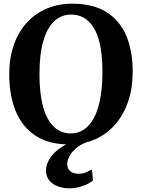

<svg xmlns="http://www.w3.org/2000/svg" viewBox="-20 -772 770 1041"><path d="M359.5 11Q246 12 173 -36Q100 -84 65 -170Q30 -256 30 -369Q30 -456.5 54.5 -527.2Q79 -598 124.5 -648.2Q170 -698.5 232.8 -725.2Q295.5 -752 372 -752Q485 -752 557.5 -706.2Q630 -660.5 664.8 -577.8Q699.5 -495 699.5 -382.5Q699.5 -295 675.2 -223Q651 -151 606 -98.8Q561 -46.5 498.5 -18Q436 10.5 359.5 11ZM363.5 -48.5Q416.5 -48.5 455 -86Q493.5 -123.5 514.5 -198Q535.5 -272.5 535.5 -382Q535.5 -488 515.5 -556.8Q495.5 -625.5 457.5 -659.2Q419.5 -693 365.5 -693Q313 -693 274.5 -657.5Q236 -622 215 -550.2Q194 -478.5 194 -369Q194 -263.5 214 -192.2Q234 -121 272 -84.8Q310 -48.5 363.5 -48.5ZM354.5 249Q324 249 295 238.8Q266 228.5 247.8 207Q229.5 185.5 229.5 151.5Q229.5 122.5 246.5 93.2Q263.5 64 294.2 39.5Q325 15 365.5 -1L399 -5L449.5 -1Q414.5 12.5 391.2 32.8Q368 53 356.2 75.2Q344.5 97.5 344.5 116.5Q344.5 141.5 360.2 155.8Q376 170 405.5 170Q428.5 170 445.2 162.8Q462 155.5 478.5 147L484 206.5Q465.5 223 429.8 236Q394 249 354.5 249Z"/></svg>

Font: Merriweather 24pt
Style: Bold
Weight: 700
Designer: Eben Sorkin
Foundry: Eben Sorkin
Version: Version 2.100